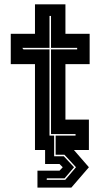

<svg xmlns="http://www.w3.org/2000/svg" viewBox="-20 -697 496 892"><path d="M154 174.5V96H256.5L271.5 80L256.5 65H189.5V0H142.5V-399H30V-540H142.5V-677H284V-540H396.5V-399H284V-141.5H393V0H323.5L393 80L311.5 174.5ZM197 138.5H283L333 80L279.5 22H238.5V-67H331V-74H217V-467.5H338.5V-474.5H217V-623H210V-474.5H83.5L89 -467.5H210V-67H231.5V29H276.5L324 80L280 131.5H197.5Z"/></svg>

Font: Tourney Expanded ExtraBold
Style: Regular
Weight: 800
Width: 7
Designer: Tyler Finck
Foundry: Etcetera Type Co
Version: Version 1.010; ttfautohint (v1.8.3)